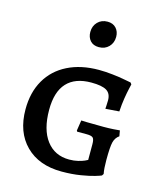

<svg xmlns="http://www.w3.org/2000/svg" viewBox="-112 -826 785 920"><g transform="rotate(15 280.5 -366.5)"><path d="M36 -235Q36 -319 71.5 -380.5Q107 -442 173 -475Q239 -508 328 -508Q360 -508 395.5 -504Q431 -500 456.5 -495Q482 -490 489 -489L495 -481Q494 -476 489.5 -457Q485 -438 480 -407Q475 -376 473 -341L405 -336Q405 -340 406 -351.5Q407 -363 407 -378Q407 -412 384 -426Q361 -440 308 -440Q228 -440 187 -395.5Q146 -351 146 -262Q146 -164 187 -110Q228 -56 300 -56Q324 -56 344 -61Q364 -66 375 -71Q386 -76 389 -78V-156Q389 -180 381.5 -187.5Q374 -195 350 -195H303L300 -200L308 -252Q323 -252 335 -251L419 -250Q444 -250 468 -251.5Q492 -253 499 -254L504 -226Q485 -213 479 -189Q473 -165 473 -100Q473 -57 478 -32L472 -23Q466 -20 441 -12.5Q416 -5 373.5 2Q331 9 280 9Q167 9 101.5 -56.5Q36 -122 36 -235ZM240 -673Q240 -703 259 -722.5Q278 -742 308 -742Q335 -742 350.5 -725Q366 -708 366 -682Q366 -652 347 -632.5Q328 -613 298 -613Q270 -613 255 -630Q240 -647 240 -673Z"/></g></svg>

Font: Alegreya SC Medium
Style: Regular
Weight: 500
Designer: Juan Pablo del Peral
Foundry: Huerta Tipografica
Version: Version 2.007; ttfautohint (v1.6)